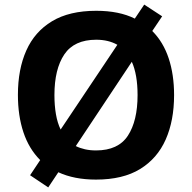

<svg xmlns="http://www.w3.org/2000/svg" viewBox="-20 -772 836 836"><path d="M738 -358Q738 -247 701.5 -164.5Q665 -82 590 -36Q515 10 398 10Q303 10 234 -22L190 44L111 -9L155 -75Q106 -124 82 -196Q58 -268 58 -359Q58 -470 94.5 -552Q131 -634 206.5 -679.5Q282 -725 399 -725Q449 -725 491 -716.5Q533 -708 567 -691L608 -752L686 -701L643 -637Q691 -589 714.5 -518Q738 -447 738 -358ZM217 -358Q217 -313 223.5 -275Q230 -237 244 -208L491 -577Q452 -599 399 -599Q303 -599 260 -535Q217 -471 217 -358ZM579 -358Q579 -447 554 -503L310 -136Q328 -127 350 -122Q372 -117 398 -117Q495 -117 537 -181.5Q579 -246 579 -358Z"/></svg>

Font: Noto Sans Bengali UI
Style: Bold
Weight: 700
Designer: Jelle Bosma - Monotype Design Team
Foundry: Monotype Imaging Inc.
Version: Version 2.003; ttfautohint (v1.8.4.7-5d5b)